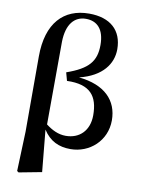

<svg xmlns="http://www.w3.org/2000/svg" viewBox="-108 -890 863 1177"><g transform="rotate(10 323.5 -302.0)"><path d="M82 208 92 215 234 188 209 -72C251 -7 307 19 380 19C499 19 600 -71 600 -198C600 -322 518 -407 356 -423C499 -458 557 -544 557 -633C557 -750 483 -819 350 -819C192 -819 91 -715 91 -507V-38ZM213 -104 215 -620C217 -730 265 -784 336 -784C405 -784 451 -740 451 -641C451 -540 407 -487 273 -440L287 -389C433 -394 482 -327 482 -209C482 -114 423 -56 337 -56C291 -56 251 -76 213 -105Z"/></g></svg>

Font: Noto Serif SC
Style: Bold
Weight: 700
Designer: Ryoko NISHIZUKA 西塚涼子 (kana & ideographs); Frank Grießhammer (Latin, Greek & Cyrillic); Wenlong ZHANG 张文龙 (bopomofo); San
Foundry: Adobe
Version: Version 2.001;hotconv 1.1.0;makeotfexe 2.6.0